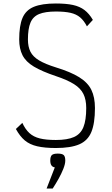

<svg xmlns="http://www.w3.org/2000/svg" viewBox="-20 -834 640 1100"><path d="M300 14Q236 14 193 4Q150 -6 122 -29.5Q94 -53 71 -95L108 -130Q125 -93 148.5 -71.5Q172 -50 208 -41Q244 -32 300 -32Q366 -32 404 -49Q442 -66 458 -106Q474 -146 474 -215Q474 -263 458 -295.5Q442 -328 404 -352Q366 -376 300 -398Q220 -425 174 -452.5Q128 -480 109 -517.5Q90 -555 90 -608Q90 -687 109 -731.5Q128 -776 174 -795Q220 -814 300 -814Q359 -814 398 -805.5Q437 -797 464 -776.5Q491 -756 512 -720L478 -683Q461 -716 439 -734.5Q417 -753 384 -760.5Q351 -768 300 -768Q239 -768 204 -753.5Q169 -739 154.5 -704Q140 -669 140 -608Q140 -566 154.5 -537.5Q169 -509 204 -488Q239 -467 300 -448Q385 -422 434 -391.5Q483 -361 503.5 -319Q524 -277 524 -215Q524 -128 503.5 -78Q483 -28 434 -7Q385 14 300 14ZM247 246 294 125Q268 121 268 86Q268 63 277 54.5Q286 46 311 46Q336 46 345 54.5Q354 63 354 86Q354 105 343 133Q332 161 315.5 190.5Q299 220 282 246Z"/></svg>

Font: Victor Mono Thin
Style: Regular
Weight: 100
Monospace: yes
Designer: Rune Bjørnerås
Version: Version 1.561;gftools[0.9.30]